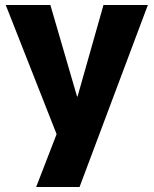

<svg xmlns="http://www.w3.org/2000/svg" viewBox="-20 -540 616 770"><path d="M125 210 207 -2 3 -520H182L289 -153H291L395 -520H573L299 210Z"/></svg>

Font: M PLUS 1 ExtraBold
Style: Regular
Weight: 800
Designer: Coji Morishita
Foundry: UNDERFOREST DESIGN
Version: Version 1.001